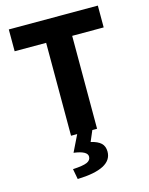

<svg xmlns="http://www.w3.org/2000/svg" viewBox="-130 -733 817 1054"><g transform="rotate(-15 278.0 -206.5)"><path d="M204 0V-528H25V-652H531V-528H352V0H325L299 61Q338 70 356.5 87.5Q375 105 375 136Q375 233 178 239L167 180Q225 177 247.5 167Q270 157 270 136Q270 104 193 94L239 0Z"/></g></svg>

Font: Toshiba Sans
Style: Bold
Weight: 700
Designer: Paul D. Hunt
Foundry: Toshiba Corporation
Version: Version 2.020;PS 2.0;hotconv 1.0.86;makeotf.lib2.5.63406